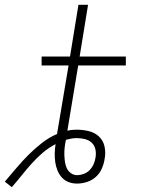

<svg xmlns="http://www.w3.org/2000/svg" viewBox="-76 -755 596 798"><path d="M-27 23 -56 0Q-32 -28 -8 -56.5Q16 -85 42.5 -111.5Q69 -138 98.5 -161Q128 -184 161 -198L209 -483H97V-520H215L250 -735H290L255 -520H447V-483H249L204 -212Q213 -214 222.5 -215Q232 -216 242 -216Q268 -216 293 -210Q318 -204 335.5 -187.5Q353 -171 358.5 -146Q364 -121 359 -95Q356 -75 347.5 -55Q339 -35 322.5 -20Q306 -5 285 1.5Q264 8 244 8Q225 8 208.5 1.5Q192 -5 180.5 -18Q169 -31 162.5 -47.5Q156 -64 153.5 -82Q151 -100 151.5 -119Q152 -138 155 -156Q126 -141 101.5 -120Q77 -99 55.5 -75Q34 -51 14 -26Q-6 -1 -27 23ZM244 -27Q258 -27 272.5 -32.5Q287 -38 297 -48.5Q307 -59 313 -72.5Q319 -86 321 -100Q324 -118 320.5 -134.5Q317 -151 305 -162Q293 -173 276.5 -177Q260 -181 243 -181Q232 -181 220.5 -179Q209 -177 198 -174L197 -169Q194 -154 192.5 -139.5Q191 -125 191.5 -110.5Q192 -96 194 -82Q196 -68 201.5 -56Q207 -44 218.5 -35.5Q230 -27 244 -27Z"/></svg>

Font: Iosevka Extralight
Style: Italic
Weight: 200
Italic angle: -9°
Monospace: yes
Designer: Belleve Invis
Foundry: Belleve Invis
Version: Version 32.5.0; ttfautohint (v1.8.4)